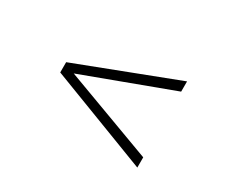

<svg xmlns="http://www.w3.org/2000/svg" viewBox="-91 -803 1182 1007"><g transform="rotate(30 500.0 -300.0)"><path d="M200.2 -269V-331.1L799.8 -561V-499L264.2 -299.8L799.8 -101.1V-39.1Z"/></g></svg>

Font: Charis SIL CyrE
Style: Bold
Weight: 700
Foundry: SIL International
Version: Version 5.000